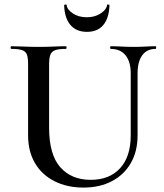

<svg xmlns="http://www.w3.org/2000/svg" viewBox="-20 -834 741 868"><path d="M571 -503Q571 -555 547.5 -584Q524 -613 480 -613Q478 -613 478 -619Q478 -625 480 -625Q505 -625 530.5 -623.5Q556 -622 586 -622Q612 -622 637.5 -623.5Q663 -625 684 -625Q686 -625 686 -619Q686 -613 684 -613Q644 -613 623 -584Q602 -555 602 -503V-223Q602 -150 571.5 -97Q541 -44 486 -15Q431 14 357 14Q284 14 227 -14.5Q170 -43 138.5 -96Q107 -149 107 -222V-544Q107 -573 101.5 -587.5Q96 -602 79.5 -607.5Q63 -613 31 -613Q28 -613 28 -619Q28 -625 31 -625Q56 -625 87.5 -623.5Q119 -622 154 -622Q191 -622 222 -623.5Q253 -625 278 -625Q281 -625 281 -619Q281 -613 278 -613Q245 -613 229 -607Q213 -601 207.5 -586Q202 -571 202 -542V-257Q202 -135 252.5 -78Q303 -21 390 -21Q475 -21 523 -73.5Q571 -126 571 -222ZM373 -690Q325 -690 298.5 -721Q272 -752 270 -810Q270 -813 275.5 -813.5Q281 -814 281 -812Q283 -791 309 -773.5Q335 -756 373 -756Q409 -756 435.5 -773.5Q462 -791 464 -812Q464 -814 469.5 -813.5Q475 -813 475 -810Q473 -752 447 -721Q421 -690 373 -690Z"/></svg>

Font: Cormorant SemiBold
Style: Regular
Weight: 600
Designer: Christian Thalmann (Catharsis Fonts)
Foundry: Catharsis Fonts
Version: Version 4.000